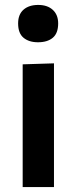

<svg xmlns="http://www.w3.org/2000/svg" viewBox="-20 -759 312 779"><path d="M72 0Q72 -54 72 -104.5Q72 -155 72 -217V-267Q72 -315 72 -353.8Q72 -392.5 72 -427.2Q72 -462 72 -498L199 -502Q199 -465.5 199 -430Q199 -394.5 199 -355.2Q199 -316 199 -267V-217Q199 -155 199 -104.5Q199 -54 199 0ZM134 -587.5Q97.5 -587.5 75.5 -605.8Q53.5 -624 53.5 -664Q53.5 -700.5 75.5 -719.8Q97.5 -739 135 -739Q172.5 -739 194.2 -719Q216 -699 216 -664Q216 -624 194.2 -605.8Q172.5 -587.5 134 -587.5Z"/></svg>

Font: Commissioner Thin SemiBold
Style: Regular
Weight: 600
Version: Version 1.000